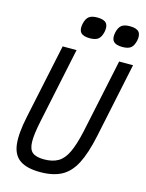

<svg xmlns="http://www.w3.org/2000/svg" viewBox="-150 -1125 936 1228"><g transform="rotate(15 318.5 -511.0)"><path d="M239 14Q151 14 104.5 -18Q58 -50 50 -120.5Q42 -191 67 -308L171 -800H263L158 -300Q139 -210 140 -160Q141 -110 165.5 -90.5Q190 -71 242 -71Q298 -71 335 -92.5Q372 -114 396.5 -166Q421 -218 441 -308L545 -800H637L532 -300Q507 -183 471.5 -114.5Q436 -46 380.5 -16Q325 14 239 14ZM540 -895Q497 -895 480.5 -914Q464 -933 473 -974Q481 -1008 499 -1022Q517 -1036 554 -1036Q598 -1036 614 -1017Q630 -998 622 -959Q614 -924 596 -909.5Q578 -895 540 -895ZM324 -895Q281 -895 264.5 -914Q248 -933 257 -974Q265 -1008 283 -1022Q301 -1036 338 -1036Q382 -1036 398 -1017Q414 -998 406 -959Q398 -924 380 -909.5Q362 -895 324 -895Z"/></g></svg>

Font: Victor Mono Thin SemiBold
Style: Italic
Weight: 600
Italic angle: -12°
Monospace: yes
Version: Version 1.561;gftools[0.9.30]